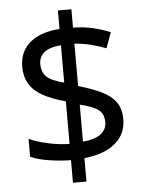

<svg xmlns="http://www.w3.org/2000/svg" viewBox="-56 -804 684 907"><g transform="rotate(-5 286.0 -350.5)"><path d="M253 -49Q198 -50 146 -58.5Q94 -67 62 -82V-167Q96 -151 149 -139Q202 -127 253 -126V-328Q187 -346 145 -369.5Q103 -393 82.5 -427Q62 -461 62 -508Q62 -582 113.5 -624Q165 -666 253 -671V-759H317V-672Q370 -671 413.5 -660.5Q457 -650 493 -635L466 -561Q434 -574 395.5 -583.5Q357 -593 317 -596V-395Q383 -376 427 -354.5Q471 -333 493.5 -301.5Q516 -270 516 -220Q516 -150 464 -106.5Q412 -63 317 -53V58H253ZM317 -131Q376 -137 403 -158.5Q430 -180 430 -214Q430 -252 406 -271.5Q382 -291 317 -307ZM253 -594Q199 -590 173.5 -569Q148 -548 148 -515Q148 -475 170.5 -453.5Q193 -432 253 -417Z"/></g></svg>

Font: Noto Sans Hanifi Rohingya
Style: Regular
Weight: 400
Designer: Monotype Design Team and DaltonMaag
Foundry: Google LLC
Version: Version 2.101